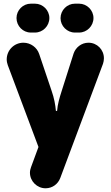

<svg xmlns="http://www.w3.org/2000/svg" viewBox="-20 -783 596 1033"><path d="M168.5 -607.9C210.4 -607.9 245.6 -643.1 245.6 -686C245.6 -728 210.4 -763.2 168.5 -763.2H145.5C103.5 -763.2 68.8 -728 68.8 -686C68.8 -643.1 103.5 -607.9 145.5 -607.9ZM405.8 -607.9C447.8 -607.9 482.9 -643.1 482.9 -686C482.9 -728 447.8 -763.2 405.8 -763.2H382.8C340.8 -763.2 305.7 -728 305.7 -685.1C305.7 -643.1 340.8 -607.9 382.8 -607.9ZM225.1 230C262.2 230 292 207 304.2 174.8L534.2 -439.9C537.1 -449.2 539.1 -459 539.1 -469.2C539.1 -516.1 502 -553.2 456.1 -553.2C418 -553.2 387.2 -527.8 376 -495.1L312 -293.9C299.8 -255.9 290 -222.2 287.1 -186H280.8C277.8 -221.2 271 -255.9 257.8 -293.9L190.9 -492.2C179.2 -527.8 145 -553.2 106 -553.2C56.2 -553.2 16.1 -513.2 16.1 -462.9C16.1 -452.1 19 -440.9 22 -432.1L187 7.8L147 116.2C144 125 141.1 134.8 141.1 146C141.1 191.9 179.2 230 225.1 230Z"/></svg>

Font: Jellee Bold
Style: Regular
Weight: 700
Designer: Alfredo Marco Pradil
Foundry: Hanken Design Co.
Version: Version 1.223;hotconv 1.0.109;makeotfexe 2.5.65596